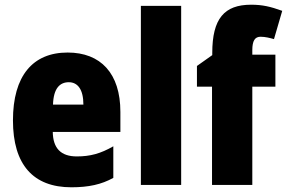

<svg xmlns="http://www.w3.org/2000/svg" viewBox="-20 -785 1218 815"><path d="M267 -562C119 -562 35 -463 35 -274C35 -86 121 10 283 10C356 10 411 -2 461 -30V-164C407 -133 363 -121 306 -121C238 -121 205 -156 204 -225H491V-310C491 -474 407 -562 267 -562ZM272 -436C310 -436 334 -405 334 -341H205C207 -410 234 -436 272 -436Z M749 0V-760H578V0Z M1149 -417V-553H1051V-572C1051 -612 1062 -629 1086 -629C1106 -629 1125 -624 1143 -619L1178 -739C1128 -757 1094 -765 1046 -765C932 -765 881 -706 881 -560V-551L816 -505V-417H880V0H1051V-417Z"/></svg>

Font: Noto Sans Thai Looped Condensed Black
Style: Regular
Weight: 900
Width: 3
Designer: Sasikarn Vongin, Ben Mitchell
Foundry: The Fontpad Ltd
Version: Version 1.001